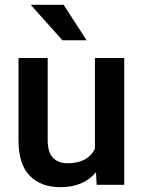

<svg xmlns="http://www.w3.org/2000/svg" viewBox="-20 -770 596 800"><path d="M57.1 0ZM497.6 -528.3V0H382.8L379.9 -52.2Q328.1 9.8 231.9 9.8Q149.9 9.8 103.5 -38.1Q57.1 -85.9 57.1 -187V-528.3H178.7V-186Q178.7 -134.3 201.4 -112.1Q224.1 -89.8 261.2 -89.8Q345.7 -89.8 375.5 -149.9V-528.3ZM240.2 -602.1 107.9 -750H245.1L340.8 -602.1Z"/></svg>

Font: Heebo Medium
Style: Regular
Weight: 500
Designer: Oded Ezer
Foundry: Meir Sadan
Version: Version 2.001; ttfautohint (v1.5.14-ce02) -l 8 -r 50 -G 200 